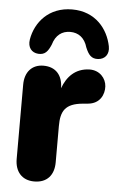

<svg xmlns="http://www.w3.org/2000/svg" viewBox="-54 -796 523 843"><g transform="rotate(5 207.0 -374.5)"><path d="M129 9C186 9 216 -27 216 -83V-243C216 -308 234 -343 313 -350L335 -352C388 -357 406 -399 404 -434C402 -469 374 -503 328 -502C266 -500 230 -461 211 -409C211 -466 180 -501 126 -501C76 -501 44 -467 44 -410V-83C44 -27 75 9 129 9ZM98 -551C128 -549 141 -566 154 -597C166 -639 194 -659 230 -659C266 -659 294 -639 306 -597C319 -566 332 -549 362 -551C391 -553 411 -575 404 -611C389 -686 333 -758 230 -758C127 -758 69 -687 56 -611C50 -575 69 -553 98 -551Z"/></g></svg>

Font: SN Pro Heavy
Style: Regular
Weight: 800
Designer: Tobias Whetton
Foundry: Supernotes
Version: Version 1.001;Glyphs 3.2 (3249)